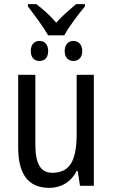

<svg xmlns="http://www.w3.org/2000/svg" viewBox="-20 -899 545 929"><path d="M213 -728H291C316 -774 359 -829 391 -868V-879H348C312 -848 284 -825 252 -789C223 -824 187 -855 156 -879H115V-868C149 -823 187 -773 213 -728ZM171 -604C195 -604 213 -619 213 -652C213 -685 195 -701 171 -701C147 -701 129 -685 129 -652C129 -619 147 -604 171 -604ZM335 -604C358 -604 378 -619 378 -652C378 -685 358 -701 335 -701C312 -701 293 -685 293 -652C293 -619 312 -604 335 -604ZM434 -537H351V-253C351 -126 321 -63 233 -63C177 -63 151 -106 151 -199V-537H68V-186C68 -62 112 10 219 10C275 10 324 -18 351 -72H356L367 0H434Z"/></svg>

Font: Noto Sans Condensed
Style: Regular
Weight: 400
Width: 3
Designer: Monotype Design Team
Foundry: Monotype Imaging Inc.
Version: Version 2.013